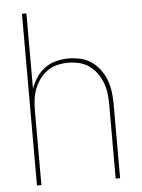

<svg xmlns="http://www.w3.org/2000/svg" viewBox="-53 -777 605 819"><g transform="rotate(-5 250.0 -367.5)"><path d="M72 0V-735H91V-412Q100 -438 115 -460.5Q130 -483 152 -499Q174 -515 200.5 -521.5Q227 -528 253 -528Q279 -528 304.5 -522Q330 -516 351 -501.5Q372 -487 387.5 -466Q403 -445 412 -421Q421 -397 424.5 -371.5Q428 -346 428 -320V0H409V-320Q409 -343 406 -366.5Q403 -390 394.5 -412Q386 -434 372 -453Q358 -472 339 -485.5Q320 -499 296.5 -504.5Q273 -510 250 -510Q227 -510 203.5 -504.5Q180 -499 161 -485.5Q142 -472 128 -453Q114 -434 105.5 -412Q97 -390 94 -366.5Q91 -343 91 -320V0Z"/></g></svg>

Font: Iosevka Curly Thin
Style: Regular
Weight: 100
Monospace: yes
Designer: Belleve Invis
Foundry: Belleve Invis
Version: Version 22.1.2; ttfautohint (v1.8.4)